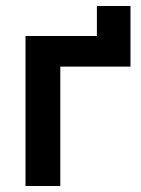

<svg xmlns="http://www.w3.org/2000/svg" viewBox="-20 -620 470 640"><path d="M65 -500H303V-600H415V-398H181V0H65Z"/></svg>

Font: Retni Sans
Style: Bold
Weight: 700
Designer: Vitaly Kuzmin
Foundry: ParaType Ltd.
Version: Version 1.00;March 2, 2019;FontCreator 11.5.0.2425 64-bit; t